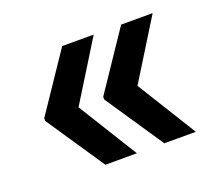

<svg xmlns="http://www.w3.org/2000/svg" viewBox="-82 -628 756 663"><g transform="rotate(-20 295.5 -296.0)"><path d="M317.5 -78.1H201.7L58.2 -291.2V-298.3H181.1ZM317.5 -514.2 181.1 -294H58.2V-301.1L201.7 -514.2ZM534.1 -78.1H418.3L274.9 -291.2V-298.3H397.7ZM534.1 -514.2 397.7 -294H274.9V-301.1L418.3 -514.2Z"/></g></svg>

Font: Riot Sans
Style: Regular
Weight: 400
Designer: Rasmus Andersson
Foundry: rsms
Version: Version 3.005